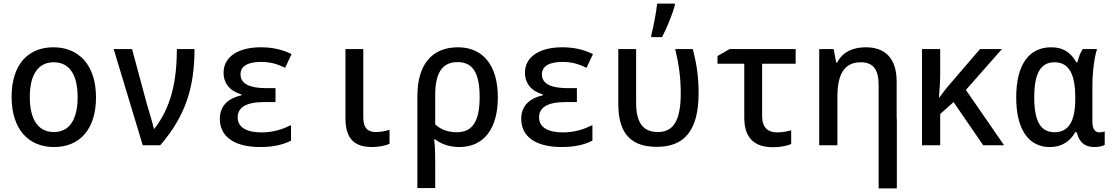

<svg xmlns="http://www.w3.org/2000/svg" viewBox="-20 -814 6233 1076"><path d="M283 10C427 10 518 -90 518 -268C518 -452 420 -549 279 -549C136 -549 45 -450 45 -272C45 -90 139 10 283 10ZM282 -74C192 -74 147 -147 147 -270C147 -393 192 -465 281 -465C370 -465 415 -394 415 -270C415 -147 371 -74 282 -74Z M780 0H878C1022 -166 1070 -329 1070 -539H971C971 -354 938 -214 846 -93H842C835 -127 815 -190 802 -235L720 -539H617Z M1439 10C1514 10 1569 -4 1611 -26V-113C1569 -92 1515 -72 1446 -72C1366 -72 1312 -98 1312 -156C1312 -211 1358 -242 1460 -242H1524V-320H1472C1380 -320 1328 -344 1328 -397C1328 -443 1368 -467 1443 -467C1496 -467 1535 -455 1578 -434L1614 -511C1562 -536 1509 -549 1441 -549C1319 -549 1233 -498 1233 -407C1233 -345 1270 -303 1333 -285V-280C1263 -264 1212 -225 1212 -147C1212 -56 1283 10 1439 10Z M2065 10C2103 10 2141 2 2163 -8V-87C2145 -80 2113 -74 2086 -74C2040 -74 2016 -98 2016 -155V-539H1916V-150C1916 -29 1974 10 2065 10Z M2319 -275V240H2419V99C2419 49 2418 1 2413 -33H2419C2453 -6 2501 10 2554 10C2692 10 2770 -93 2770 -269C2770 -453 2682 -549 2547 -549C2401 -549 2319 -453 2319 -275ZM2540 -73C2494 -73 2450 -87 2419 -117V-282C2419 -406 2459 -466 2544 -466C2631 -466 2668 -403 2668 -270C2668 -137 2630 -73 2540 -73Z M3128 10C3203 10 3258 -4 3300 -26V-113C3258 -92 3204 -72 3135 -72C3055 -72 3001 -98 3001 -156C3001 -211 3047 -242 3149 -242H3213V-320H3161C3069 -320 3017 -344 3017 -397C3017 -443 3057 -467 3132 -467C3185 -467 3224 -455 3267 -434L3303 -511C3251 -536 3198 -549 3130 -549C3008 -549 2922 -498 2922 -407C2922 -345 2959 -303 3022 -285V-280C2952 -264 2901 -225 2901 -147C2901 -56 2972 10 3128 10Z M3630 -618V-606H3690C3719 -660 3749 -737 3762 -784V-794H3663C3658 -750 3642 -660 3630 -618ZM3661 9C3818 9 3895 -86 3895 -292C3895 -382 3885 -451 3863 -539H3764C3785 -452 3795 -376 3795 -291C3795 -140 3755 -74 3667 -74C3577 -74 3545 -136 3545 -238V-539H3445V-235C3445 -91 3494 9 3661 9Z M4313 11C4353 11 4393 3 4414 -7V-84C4392 -77 4361 -72 4335 -72C4285 -72 4251 -98 4251 -164V-457H4439V-539H4069L4001 -500V-457H4151V-155C4151 -31 4217 11 4313 11Z M4571 0H4673V-274C4673 -396 4711 -465 4803 -465C4873 -465 4904 -425 4904 -338V-149V242H5006V-149H5005V-356C5005 -488 4940 -549 4832 -549C4759 -549 4701 -522 4672 -464H4666L4652 -539H4571Z M5147 0H5249V-175L5324 -242L5490 0H5607L5393 -310L5595 -539H5472L5309 -349C5284 -321 5265 -296 5244 -267H5242C5246 -313 5249 -361 5249 -404V-539H5147Z M5863 10C5935 10 5979 -26 6006 -73H6014C6029 -11 6065 10 6113 10C6139 10 6162 4 6171 -2V-77C6164 -75 6151 -72 6142 -72C6118 -72 6102 -89 6102 -133V-333C6102 -409 6113 -494 6128 -539H6048C6034 -519 6024 -490 6018 -465H6012C5980 -521 5937 -549 5871 -549C5746 -549 5675 -451 5675 -268C5675 -85 5747 10 5863 10ZM5890 -73C5813 -73 5776 -132 5776 -268C5776 -400 5810 -465 5890 -465C5973 -465 6006 -394 6006 -268V-261C6006 -136 5970 -73 5890 -73Z"/></svg>

Font: Noto Sans Mono SemiCondensed Medium
Style: Regular
Weight: 500
Width: 4
Designer: Monotype Design Team
Foundry: Monotype Imaging Inc.
Version: Version 2.014